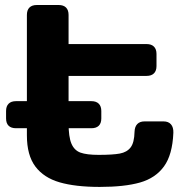

<svg xmlns="http://www.w3.org/2000/svg" viewBox="-20 -736 749 756"><path d="M85.9 -203.1V-677.2Q85.9 -696.3 95.9 -706.3Q106 -716.3 125 -716.3H210.9Q230 -716.3 240 -706.3Q250 -696.3 250 -677.2V-562.5H557.1Q576.2 -562.5 586.2 -552.4Q596.2 -542.4 596.2 -523.8V-475.6Q596.2 -457.2 586.2 -447.2Q576.2 -437.1 557.1 -437.1H250V-251.2Q250 -196.7 261.3 -170.3Q272.6 -143.8 297 -135Q321.5 -126.2 368.7 -126.2Q423.8 -126.2 451.8 -131.4Q479.7 -136.6 494.2 -155.4Q508.8 -174.1 509.8 -217.5Q510.5 -237.3 520.7 -247.7Q530.8 -258 549.3 -258H624Q643.1 -258 653.2 -246.4Q663.3 -234.9 662.6 -213.1Q659.1 -126.9 625.8 -80.9Q592.5 -34.9 531.5 -17.4Q470.5 0 372.5 0Q277.1 0 214.7 -18.1Q152.3 -36.2 119.1 -80.5Q85.9 -124.8 85.9 -203.1ZM339.8 -231.1H43Q23.9 -231.1 13.9 -240.9Q3.9 -250.7 3.9 -269.7V-299Q3.9 -317.6 13.9 -327.6Q23.9 -337.7 43 -337.7H339.8Q358.9 -337.7 368.9 -327.6Q378.9 -317.6 378.9 -299V-269.7Q378.9 -250.7 368.9 -240.9Q358.9 -231.1 339.8 -231.1Z"/></svg>

Font: Gyrochrome
Style: Regular
Weight: 400
Designer: David Moles
Foundry: David Moles
Version: Version 1.005;Glyphs 3.2.3 (3260)